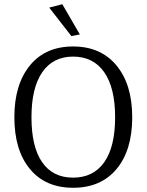

<svg xmlns="http://www.w3.org/2000/svg" viewBox="-20 -879 694 909"><path d="M213 -843 275 -859 358 -716 318 -708ZM525 -324Q525 -463 473.5 -537Q422 -611 326 -611Q231 -611 180 -537Q129 -463 129 -324Q129 -184 179.5 -111Q230 -38 326 -38Q422 -38 473.5 -111Q525 -184 525 -324ZM606 -324Q606 -168 532 -79Q458 10 326 10Q195 10 121.5 -79Q48 -168 48 -324Q48 -479 121.5 -569Q195 -659 326 -659Q457 -659 531.5 -569Q606 -479 606 -324Z"/></svg>

Font: Arsenal
Style: Regular
Weight: 400
Designer: Andrij Shevchenko
Foundry: Stairsfor.com
Version: Version 1.000